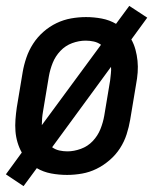

<svg xmlns="http://www.w3.org/2000/svg" viewBox="-23 -586 543 652"><path d="M57 46 -3 6 51 -68Q42 -84 36.5 -102.5Q31 -121 29.5 -140.5Q28 -160 29.5 -180Q31 -200 34 -221L54 -341Q58 -365 66.5 -390Q75 -415 89.5 -437.5Q104 -460 124.5 -478Q145 -496 169 -507.5Q193 -519 218.5 -523.5Q244 -528 269 -528Q296 -528 322.5 -523Q349 -518 371 -505L416 -566L477 -526L423 -452Q432 -436 437 -417.5Q442 -399 444 -379.5Q446 -360 444.5 -340Q443 -320 439 -299L419 -179Q415 -155 407 -130Q399 -105 384.5 -82.5Q370 -60 349 -42Q328 -24 304.5 -12.5Q281 -1 255.5 3.5Q230 8 205 8Q177 8 150.5 3Q124 -2 102 -15ZM119 -161 320 -434Q309 -442 295.5 -445Q282 -448 268 -448Q245 -448 222 -439.5Q199 -431 182 -413Q165 -395 156 -372.5Q147 -350 143 -327L123 -207Q121 -196 120 -184Q119 -172 119 -161ZM206 -72Q228 -72 251.5 -80.5Q275 -89 292 -107Q309 -125 318 -147.5Q327 -170 331 -193L351 -313Q352 -324 353.5 -336Q355 -348 354 -359L154 -86Q165 -78 178.5 -75Q192 -72 206 -72Z"/></svg>

Font: Iosevka SS04 Medium
Style: Italic
Weight: 500
Italic angle: -9°
Monospace: yes
Designer: Belleve Invis
Foundry: Belleve Invis
Version: Version 19.0.0; ttfautohint (v1.8.4)